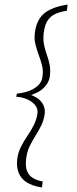

<svg xmlns="http://www.w3.org/2000/svg" viewBox="-20 -684 336 841"><path d="M164 137Q122 131 96.5 114.5Q71 98 61 71Q51 44 56 9Q60 -18 72.5 -42.5Q85 -67 100.5 -89.5Q116 -112 128 -136Q140 -160 144 -186Q147 -208 133.5 -224Q120 -240 98 -249.5Q76 -259 51 -260L54 -274Q78 -276 102.5 -284Q127 -292 145.5 -308.5Q164 -325 166 -349Q170 -375 164 -398Q158 -421 149.5 -443.5Q141 -466 135 -490.5Q129 -515 133 -543Q138 -579 154 -603.5Q170 -628 200.5 -642.5Q231 -657 276 -664L273 -637Q247 -633 226 -624.5Q205 -616 191 -597.5Q177 -579 172 -543Q168 -514 172.5 -490Q177 -466 185 -444.5Q193 -423 197.5 -400Q202 -377 198 -348Q196 -333 186.5 -317.5Q177 -302 159.5 -289Q142 -276 116 -268Q150 -255 164.5 -233.5Q179 -212 176 -186Q172 -157 160.5 -134Q149 -111 135.5 -89.5Q122 -68 110.5 -45Q99 -22 95 8Q90 44 98.5 65Q107 86 125.5 96.5Q144 107 167 111Z"/></svg>

Font: Alumni Sans Thin ExtraLight
Style: Italic
Weight: 250
Italic angle: -8°
Version: Version 1.016